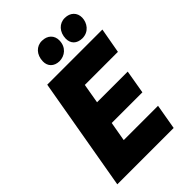

<svg xmlns="http://www.w3.org/2000/svg" viewBox="-260 -1012 1120 1120"><g transform="rotate(-45 300.5 -451.5)"><path d="M24 0H489L516 -156H233L254 -276H507L532 -422H279L300 -544H573L601 -700H146ZM293 -746C338 -746 378 -777 379 -832C380 -874 350 -903 305 -903C260 -904 225 -868 224 -814C223 -774 250 -747 293 -746ZM482 -746C537 -746 566 -791 567 -832C568 -874 538 -903 494 -903C448 -904 413 -867 412 -813C412 -773 437 -747 482 -746Z"/></g></svg>

Font: Fixel Display 20240404 ExBold
Style: Italic
Weight: 800
Italic angle: -10°
Designer: AlfaBravo + MacPaw
Foundry: Kyrylo Tkachov, Marchela Mozhyna, Serhii Makarenko, Maria Weinstein, Zakhar Kryvoshyya
Version: Version 1.211;Glyphs 3.2 (3225)